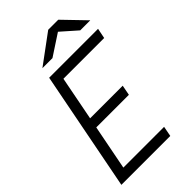

<svg xmlns="http://www.w3.org/2000/svg" viewBox="-336 -1278 1388 1388"><g transform="rotate(-45 358.0 -583.5)"><path d="M452.5 -1166.7H555.3L716.1 -1000H613.3L492.2 -1106.8L329.4 -1000H226.6ZM212.2 -916.7H712.2L696.6 -838.5H279.9L214.2 -500H547.5L532.6 -421.9H199.2L132.2 -78.1H548.8L533.9 0H33.9Z"/></g></svg>

Font: Monoid
Style: Italic
Weight: 400
Width: 4
Italic angle: -11°
Monospace: yes
Version: Version 0.61